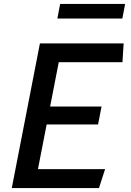

<svg xmlns="http://www.w3.org/2000/svg" viewBox="-20 -949 660 969"><path d="M39.5 0H479.5L510.5 -95.5H171.5L215.5 -321H475L492.5 -411.5H233L276.5 -635H598L604 -730H181.5ZM269.5 -855.5H597.5L611.5 -929H283.5Z"/></svg>

Font: Monaspace Krypton Medium
Style: Italic
Weight: 500
Italic angle: -11°
Designer: Riley Cran & the Lettermatic Team
Foundry: Lettermatic
Version: Version 1.101 (Monaspace Krypton)